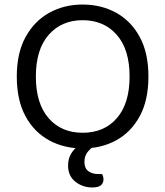

<svg xmlns="http://www.w3.org/2000/svg" viewBox="-20 -641 729 846"><path d="M634 -304Q634 -200 596 -129.5Q558 -59 492.5 -23Q427 13 344 13Q262 13 196 -23Q130 -59 92 -129.5Q54 -200 54 -304Q54 -408 93 -478.5Q132 -549 197.5 -585Q263 -621 344 -621Q426 -621 491.5 -585Q557 -549 595.5 -478.5Q634 -408 634 -304ZM551 -304Q551 -423 494.5 -487.5Q438 -552 344 -552Q251 -552 194.5 -487.5Q138 -423 138 -304Q138 -185 194 -120.5Q250 -56 344 -56Q439 -56 495 -120.5Q551 -185 551 -304ZM352 -17 404 -5Q383 9 367.5 27Q352 45 352 73Q352 100 369 113Q386 126 415 126H430Q433 132 434.5 138Q436 144 436 149Q436 165 425 175Q414 185 387 185Q344 185 312 159.5Q280 134 280 89Q280 59 292 38.5Q304 18 321 4Q338 -10 352 -17Z"/></svg>

Font: Baloo Tammudu 2
Style: Regular
Weight: 400
Designer: Maithili Shingre, Omkar Shende and Ek Type
Foundry: Ek Type
Version: Version 1.700